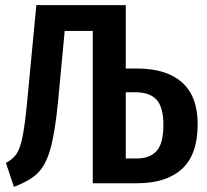

<svg xmlns="http://www.w3.org/2000/svg" viewBox="-20 -711 802 745"><path d="M747 -229Q747 -111 686 -55.5Q625 0 513 0H340V-591H231L205 -315Q193 -192 174.5 -129.5Q156 -67 124.5 -37.5Q93 -8 34 14L3 -79Q30 -93 44 -113.5Q58 -134 67.5 -180.5Q77 -227 86 -323L121 -691H469L468 -690V-445H513Q626 -445 686.5 -391Q747 -337 747 -229ZM614 -227Q614 -294 588 -323.5Q562 -353 505 -353H468V-96H509Q562 -96 588 -125.5Q614 -155 614 -227Z"/></svg>

Font: Fira Sans Compressed Medium
Style: Regular
Weight: 500
Width: 1
Designer: bBox Type GmbH & Carrois Corporate GbR & Edenspiekermann AG
Foundry: bBox Type GmbH & Carrois Corporate GbR & Edenspiekermann AG
Version: Version 4.301